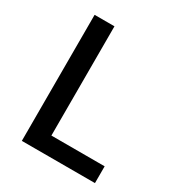

<svg xmlns="http://www.w3.org/2000/svg" viewBox="-174 -853 905 971"><g transform="rotate(30 278.5 -368.0)"><path d="M96 0H523V-98H212V-736H96Z"/></g></svg>

Font: Spoqa Han Sans Neo Medium
Style: Regular
Weight: 500
Designer: [Spoqa Han Sans Neo] Dong-huui Kim  Younghwa Kang  Yujin Lee  [Noto Sans] Ryoko NISHIZUKA  (kana & ideographs); Paul D. 
Foundry: Spoqa (http://www.spoqa-han-sans.com)
Version: Version 1.000